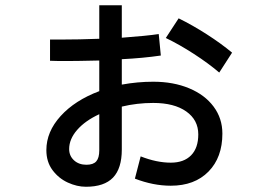

<svg xmlns="http://www.w3.org/2000/svg" viewBox="-20 -660 1040 733"><path d="M829 -150Q829 -59 776 -5Q723 49 632 49Q565 49 495 22L517 -63Q578 -39 632 -39Q682 -39 709.5 -67Q737 -95 737 -147Q737 -202 691 -234.5Q645 -267 565 -267Q503 -267 445 -253V-89Q445 -17 411.5 18Q378 53 308 53Q274 53 239 37Q204 21 180.5 -10.5Q157 -42 157 -87Q157 -157 211.5 -217Q266 -277 359 -312V-429Q273 -427 236 -427Q190 -427 171 -428V-509H212Q281 -509 359 -512V-640H445V-516Q540 -523 586 -530L594 -448Q526 -438 445 -434V-337Q505 -348 565 -348Q642 -348 702 -323Q762 -298 795.5 -253Q829 -208 829 -150ZM817 -383Q776 -418 720.5 -454Q665 -490 613 -515L662 -590Q715 -564 769.5 -529Q824 -494 866 -459ZM359 -224Q305 -199 274.5 -164Q244 -129 244 -91Q244 -65 262.5 -48Q281 -31 310 -31Q336 -31 347.5 -44Q359 -57 359 -86Z"/></svg>

Font: IBM Plex Sans JP Medm
Style: Regular
Weight: 500
Designer: Mike Abbink; Paul van der Laan; Pieter van Rosmalen; Wujin Sim; Yejin Wi; Jinhee Kim; Boomi Park; Yona Kim; Kichan Ma
Foundry: Sandoll Inc.
Version: Version 1.002